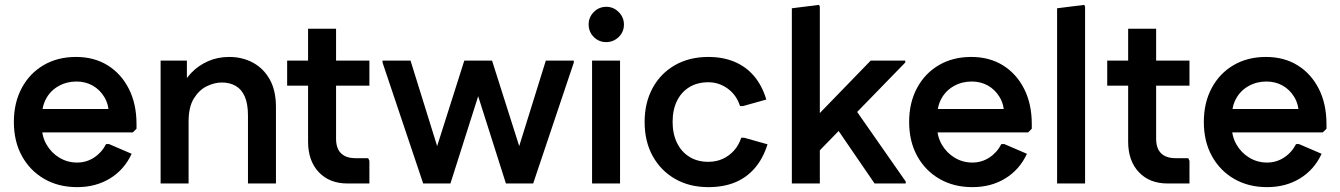

<svg xmlns="http://www.w3.org/2000/svg" viewBox="-20 -754 5507 789"><path d="M297 15Q220 15 161.5 -19Q103 -53 70 -113Q37 -173 37 -253Q37 -332 69.5 -392.5Q102 -453 159.5 -486.5Q217 -520 292 -520Q367 -520 422.5 -485.5Q478 -451 509.5 -389Q541 -327 541 -244V-225L526 -210H91V-306H489L428 -283Q427 -325 408.5 -355.5Q390 -386 360.5 -402.5Q331 -419 294 -419Q254 -419 221 -400.5Q188 -382 170 -349.5Q152 -317 152 -274V-234Q152 -193 171.5 -159.5Q191 -126 224 -106Q257 -86 297 -86Q335 -86 366.5 -106.5Q398 -127 416 -162H428L521 -122Q491 -57 432.5 -21Q374 15 297 15Z M640 0V-505H748V-376L719 -378Q735 -422 765 -453.5Q795 -485 835 -502.5Q875 -520 922 -520Q976 -520 1019.5 -496.5Q1063 -473 1088.5 -427.5Q1114 -382 1114 -314V0H999V-279Q999 -327 986 -357Q973 -387 948.5 -401Q924 -415 892 -415Q862 -415 830.5 -400Q799 -385 777 -350Q755 -315 755 -255V0Z M1408 0Q1334 0 1290 -46.5Q1246 -93 1246 -172V-636H1361V-184Q1361 -144 1381.5 -124Q1402 -104 1441 -104H1493L1498 -93V0ZM1160 -402V-505H1498V-402Z M1719 0 1552 -497V-505H1667L1813 -36L1831 0ZM1719 0 1739 -36 1888 -505H2002L1989 -497L1831 0ZM2059 0 1901 -497 1888 -505H2002L2151 -36L2171 0ZM2059 0 2077 -36 2223 -505H2338V-497L2171 0Z M2413 0V-505H2528V0ZM2471 -581Q2441 -581 2420 -602Q2399 -623 2399 -654Q2399 -683 2420 -704.5Q2441 -726 2472 -726Q2501 -726 2522.5 -704.5Q2544 -683 2544 -653Q2544 -623 2522.5 -602Q2501 -581 2471 -581Z M2891 15Q2813 15 2754 -19Q2695 -53 2662 -113Q2629 -173 2629 -253Q2629 -332 2662 -392.5Q2695 -453 2754 -486.5Q2813 -520 2891 -520Q2951 -520 2998.5 -500Q3046 -480 3079 -441Q3112 -402 3129 -345L3033 -318H3021Q3007 -363 2971 -389.5Q2935 -416 2891 -416Q2846 -416 2813 -396Q2780 -376 2762 -339.5Q2744 -303 2744 -253Q2744 -204 2762 -167Q2780 -130 2813 -109.5Q2846 -89 2891 -89Q2923 -89 2949.5 -101Q2976 -113 2996 -135Q3016 -157 3026 -188H3038L3134 -161Q3116 -103 3082 -63.5Q3048 -24 3000.5 -4.5Q2953 15 2891 15Z M3302 -88V-241L3558 -505H3700V-497ZM3234 0V-720L3346 -734L3349 -726V0ZM3574 0 3400 -254 3480 -326 3702 -8V0Z M3976 15Q3899 15 3840.5 -19Q3782 -53 3749 -113Q3716 -173 3716 -253Q3716 -332 3748.5 -392.5Q3781 -453 3838.5 -486.5Q3896 -520 3971 -520Q4046 -520 4101.5 -485.5Q4157 -451 4188.5 -389Q4220 -327 4220 -244V-225L4205 -210H3770V-306H4168L4107 -283Q4106 -325 4087.5 -355.5Q4069 -386 4039.5 -402.5Q4010 -419 3973 -419Q3933 -419 3900 -400.5Q3867 -382 3849 -349.5Q3831 -317 3831 -274V-234Q3831 -193 3850.5 -159.5Q3870 -126 3903 -106Q3936 -86 3976 -86Q4014 -86 4045.5 -106.5Q4077 -127 4095 -162H4107L4200 -122Q4170 -57 4111.5 -21Q4053 15 3976 15Z M4324 0V-720L4436 -734L4439 -726V0Z M4778 0Q4704 0 4660 -46.5Q4616 -93 4616 -172V-636H4731V-184Q4731 -144 4751.5 -124Q4772 -104 4811 -104H4863L4868 -93V0ZM4530 -402V-505H4868V-402Z M5187 15Q5110 15 5051.5 -19Q4993 -53 4960 -113Q4927 -173 4927 -253Q4927 -332 4959.5 -392.5Q4992 -453 5049.5 -486.5Q5107 -520 5182 -520Q5257 -520 5312.5 -485.5Q5368 -451 5399.5 -389Q5431 -327 5431 -244V-225L5416 -210H4981V-306H5379L5318 -283Q5317 -325 5298.5 -355.5Q5280 -386 5250.5 -402.5Q5221 -419 5184 -419Q5144 -419 5111 -400.5Q5078 -382 5060 -349.5Q5042 -317 5042 -274V-234Q5042 -193 5061.5 -159.5Q5081 -126 5114 -106Q5147 -86 5187 -86Q5225 -86 5256.5 -106.5Q5288 -127 5306 -162H5318L5411 -122Q5381 -57 5322.5 -21Q5264 15 5187 15Z"/></svg>

Font: Fustat
Style: Bold
Weight: 700
Designer: Mohamed Gaber, Khaled Hosny, Laura Garcia Mut
Foundry: Kief Type Foundry, Alif Type Foundry, Hard Type Foundry
Version: Version 1.007